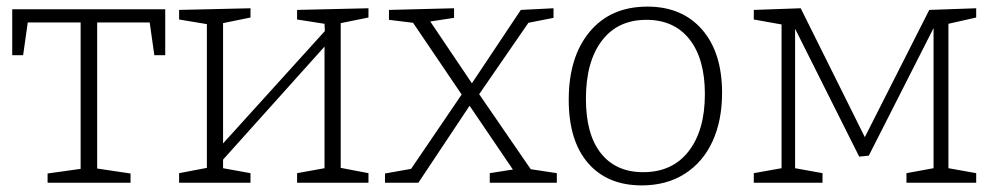

<svg xmlns="http://www.w3.org/2000/svg" viewBox="-20 -553 3015 581"><path d="M17 -386V-525H480V-386H447L433 -485H274V-43L375 -28V0H124V-28L224 -42V-485H64L50 -386Z M1095 -528V-500L1011 -483V-45L1095 -29V0H879V-29L962 -44V-412L655 -70V-44L738 -29V0H522V-29L606 -45V-480L522 -494V-523L738 -528V-500L655 -483V-119L963 -459L962 -481L879 -494V-523Z M1430 -268 1586 -41 1665 -29V0H1462V-29L1532 -40L1401 -233L1246 0H1145V-28L1224 -42L1377 -267L1230 -484L1157 -493V-523L1354 -528V-499L1282 -488L1408 -301L1556 -523L1655 -528V-499L1579 -484Z M2165 -272Q2165 -188 2136 -125Q2107 -62 2052 -27Q1997 8 1922 8Q1818 8 1759.5 -59.5Q1701 -127 1701 -251Q1701 -381 1764.5 -457Q1828 -533 1939 -533Q2044 -533 2104.5 -463.5Q2165 -394 2165 -272ZM1753 -254Q1753 -146 1798.5 -89Q1844 -32 1926 -32Q2015 -32 2064 -95.5Q2113 -159 2113 -268Q2113 -375 2066.5 -434Q2020 -493 1936 -493Q1849 -493 1801 -429.5Q1753 -366 1753 -254Z M2934 -528V-500L2850 -481V-44L2934 -29V0H2723V-29L2805 -44V-468L2609 -82L2580 -79L2386 -466V-44L2469 -29V0H2261V-29L2345 -44V-479L2261 -494V-523L2403 -528L2597 -138L2792 -523Z"/></svg>

Font: Bitter Pro Light
Style: Regular
Weight: 300
Designer: Sol Matas, and Bitter project Authors
Foundry: Sol Matas
Version: Version 1.010